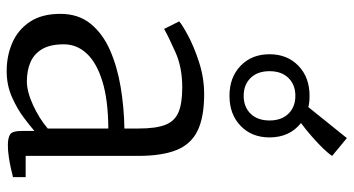

<svg xmlns="http://www.w3.org/2000/svg" viewBox="-256 -766 1034 561"><g transform="rotate(90 260.5 -486.0)"><path d="M188 11Q143.5 11 105.5 -5.5Q67.5 -22 44.2 -56.8Q21 -91.5 21 -146Q21 -198.5 49.8 -234Q78.5 -269.5 126.8 -290.8Q175 -312 234.5 -322Q294 -332 356 -333V-375Q356 -424.5 345.5 -452Q335 -479.5 309 -490.8Q283 -502 236 -502Q177.5 -502 133.2 -482.2Q89 -462.5 65 -449L43 -493Q52 -501.5 84.5 -519Q117 -536.5 162.5 -551.2Q208 -566 256 -566Q322.5 -566 362 -547Q401.5 -528 418.8 -485.5Q436 -443 436 -373V-44.5H498V-7.5Q487 -4.5 471 -1Q455 2.5 437.5 5Q420 7.5 405 7.5Q383.5 7.5 373.2 1Q363 -5.5 363 -34.5V-70Q350.5 -59 325.2 -39.8Q300 -20.5 265 -4.8Q230 11 188 11ZM218 -48Q248 -48 287 -65.8Q326 -83.5 356 -109V-286Q273 -285.5 218.5 -268.8Q164 -252 137 -223Q110 -194 110 -156Q110 -116 124.2 -92.2Q138.5 -68.5 163 -58.2Q187.5 -48 218 -48ZM260.5 -640Q206.5 -640 172.8 -672.5Q139 -705 139 -757Q139 -809 172.8 -841.5Q206.5 -874 260.5 -874Q279 -874 293.5 -870.5L384 -983L436 -940Q429.5 -929.5 413.8 -913.2Q398 -897 378.2 -879.8Q358.5 -862.5 340 -849Q382 -815.5 382 -757Q382 -705 348.2 -672.5Q314.5 -640 260.5 -640ZM260.5 -681.5Q293 -681.5 312.8 -701.8Q332.5 -722 332.5 -757Q332.5 -792 312.8 -812.2Q293 -832.5 260.5 -832.5Q228 -832.5 208.2 -812.2Q188.5 -792 188.5 -757Q188.5 -722 208.2 -701.8Q228 -681.5 260.5 -681.5Z"/></g></svg>

Font: Merriweather Light
Style: Regular
Weight: 300
Version: Version 2.100